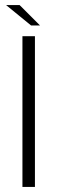

<svg xmlns="http://www.w3.org/2000/svg" viewBox="-20 -733 225 753"><path d="M68 0V-591H117V0ZM102 -633 4 -713H57L137 -633Z"/></svg>

Font: Alumni Sans Light
Style: Regular
Weight: 300
Version: Version 1.018